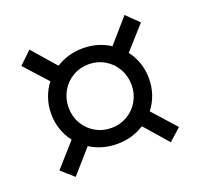

<svg xmlns="http://www.w3.org/2000/svg" viewBox="-96 -697 759 728"><g transform="rotate(-20 283.0 -333.0)"><path d="M174.3 -170.4 91.8 -76.2 42 -120.1 125.5 -214.4Q106.4 -238.8 96.2 -268.8Q85.9 -298.8 85.9 -332Q85.9 -365.2 96.2 -395.3Q106.4 -425.3 125.5 -449.7L42 -542L91.8 -589.8L174.8 -494.6Q223.1 -525.4 283.2 -525.4Q344.2 -525.4 392.1 -494.1L475.6 -589.8L524.4 -542L441.4 -449.2Q460.4 -424.8 470.5 -395Q480.5 -365.2 480.5 -332Q480.5 -298.8 470.2 -268.6Q460 -238.3 440.4 -213.9L524.4 -120.1L475.6 -76.2L393.1 -170.9Q344.2 -139.6 283.2 -139.6Q222.7 -139.6 174.3 -170.4ZM410.2 -332Q410.2 -367.7 393.3 -397.2Q376.5 -426.8 347.4 -443.8Q318.4 -460.9 283.2 -460.9Q248 -460.9 219 -443.8Q189.9 -426.8 173.1 -397.2Q156.2 -367.7 156.2 -332Q156.2 -296.4 173.1 -267.1Q189.9 -237.8 219 -220.9Q248 -204.1 283.2 -204.1Q318.4 -204.1 347.4 -220.9Q376.5 -237.8 393.3 -267.1Q410.2 -296.4 410.2 -332Z"/></g></svg>

Font: Reddit Sans A
Style: Regular
Weight: 400
Designer: Stephen Hutchings
Foundry: Reddit
Version: Version 1.013